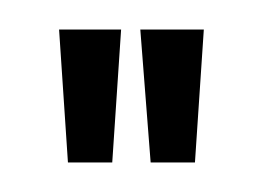

<svg xmlns="http://www.w3.org/2000/svg" viewBox="-20 -292 176 130"><path d="M20 -272 26 -182H56L62 -272ZM75 -272 82 -182H112L118 -272Z"/></svg>

Font: Hussar Tani
Style: Dwa
Weight: 700
Foundry: Cannot Into Space Fonts
Version: Version 0.92